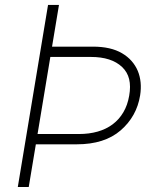

<svg xmlns="http://www.w3.org/2000/svg" viewBox="-20 -747 644 767"><path d="M171.9 -727.3H215.6L187.9 -560.7H351.2Q422.6 -560.7 467.3 -534.4Q489.7 -521.3 505.5 -503.4Q521.3 -485.4 530.4 -463.8Q539.4 -442.1 541.7 -417.4Q544 -392.8 539.8 -366.1Q526.3 -282 462 -226.2Q397.7 -170.5 286.9 -170.5H123.2L94.8 0H51.1ZM130 -211.6H295.1Q336.3 -211.6 370.4 -221.4Q404.5 -231.2 430.2 -250.5Q456 -269.9 472.8 -298.5Q489.7 -327.1 496.1 -364.7Q502.8 -402.3 495.9 -430.8Q489 -459.2 467.7 -479.4Q425.4 -519.5 343.4 -519.5H181.1Z"/></svg>

Font: Inter P Extra Light
Style: Italic
Weight: 200
Italic angle: 9.39999°
Designer: Rasmus Andersson
Foundry: rsms
Version: Version 3.018;git-588b23468